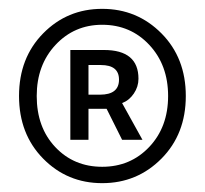

<svg xmlns="http://www.w3.org/2000/svg" viewBox="-20 -733 463 434"><path d="M345 -374.5Q290 -319 211 -319Q132 -319 77.5 -374.5Q23 -430 23 -516Q23 -602 77.5 -657.5Q132 -713 211 -713Q290 -713 345 -657.5Q400 -602 400 -516Q400 -430 345 -374.5ZM211 -677Q148 -677 105.5 -631.5Q63 -586 63 -516Q63 -445 105 -400.5Q147 -356 211 -356Q275 -356 317.5 -401Q360 -446 360 -516Q360 -586 317.5 -631.5Q275 -677 211 -677ZM139 -417V-620H215Q293 -620 293 -555Q293 -537 282.5 -521.5Q272 -506 256 -500L302 -417H256L221 -487H180V-417ZM180 -519H206Q249 -519 249 -553Q249 -586 208 -586H180Z"/></svg>

Font: Toshiba Sans
Style: Regular
Weight: 400
Designer: Paul D. Hunt
Foundry: Toshiba Corporation
Version: Version 2.020;PS 2.0;hotconv 1.0.86;makeotf.lib2.5.63406